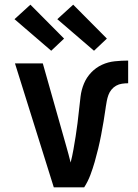

<svg xmlns="http://www.w3.org/2000/svg" viewBox="-20 -801 590 821"><path d="M340 0H210L44 -530H163L263 -177Q268 -159 273 -141Q278 -123 282 -106Q289 -133 294 -161.5Q299 -190 303.5 -218Q308 -246 311.5 -274.5Q315 -303 318 -331.5Q321 -360 324.5 -388.5Q328 -417 339 -443.5Q350 -470 370 -491Q390 -512 416 -524Q442 -536 471 -539Q500 -542 528 -542V-445Q515 -445 501.5 -443Q488 -441 476.5 -434.5Q465 -428 456.5 -417.5Q448 -407 443.5 -394.5Q439 -382 436.5 -368.5Q434 -355 432 -342V-341Q428 -312 423 -282.5Q418 -253 412.5 -224Q407 -195 400 -166Q393 -137 385 -109Q377 -81 366.5 -53Q356 -25 340 0ZM382 -584 225 -719 293 -781 437 -636ZM199 -584 42 -719 110 -781 254 -636Z"/></svg>

Font: Lode Term
Style: Bold
Weight: 700
Monospace: yes
Designer: Belleve Invis
Foundry: Belleve Invis
Version: Version 29.2.0